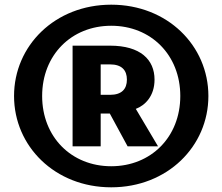

<svg xmlns="http://www.w3.org/2000/svg" viewBox="-20 -760 950 820"><path d="M290 -565V-135H410V-275H449L525 -135H655L560 -295C600 -310 640 -350 640 -420C640 -505 580 -565 450 -565ZM450 -485C500 -485 522 -460 522 -420C522 -380 500 -355 450 -355H410V-485ZM455 -50C285 -50 160 -175 160 -350C160 -525 285 -650 455 -650C625 -650 750 -525 750 -350C750 -175 625 -50 455 -50ZM455 -740C215 -740 40 -565 40 -350C40 -135 215 40 455 40C695 40 870 -135 870 -350C870 -565 695 -740 455 -740Z"/></svg>

Font: Scada
Style: Bold
Weight: 700
Designer: Jovanny Lemonad
Foundry: Jovanny Lemonad
Version: Version 3.005